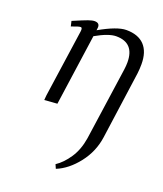

<svg xmlns="http://www.w3.org/2000/svg" viewBox="-140 -548 802 943"><g transform="rotate(20 261.5 -76.5)"><path d="M87.9 -405.8Q142.6 -429.2 163.1 -436.5Q183.6 -443.8 195.8 -443.8Q221.2 -443.8 221.2 -421.9Q221.2 -416 220.2 -411.1L219.2 -404.8Q309.6 -456.1 356.9 -456.1Q419.4 -456.1 451.7 -422.1Q483.9 -388.2 483.9 -323.2Q483.9 -298.8 481 -274.9L432.1 76.2Q421.4 154.3 372.8 216.6Q324.2 278.8 264.2 303.2L254.9 282.2Q290.5 258.8 319.8 214.8Q349.1 170.9 358.9 108.9L413.1 -270Q416 -291.5 416 -308.1Q416 -410.2 320.8 -410.2Q281.7 -410.2 214.8 -372.1L162.1 0L95.2 4.9L97.2 -19L147.9 -372.1Q150.9 -393.1 141.1 -393.1Q129.9 -393.1 94.2 -378.9Z"/></g></svg>

Font: Dehuti
Style: Italic
Weight: 400
Version: Version 1.2